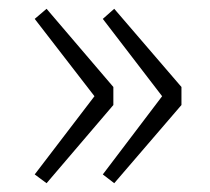

<svg xmlns="http://www.w3.org/2000/svg" viewBox="-20 -497 479 437"><path d="M86 -80 59 -100 195 -278 59 -454 86 -477 238 -299V-258ZM240 -80 214 -100 349 -278 214 -454 240 -477 393 -299V-258Z"/></svg>

Font: Noto Sans TC Thin ExtraLight
Style: Regular
Weight: 250
Version: Version 2.004-H2;hotconv 1.0.118;makeotfexe 2.5.65603